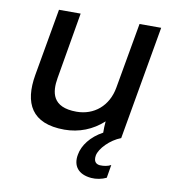

<svg xmlns="http://www.w3.org/2000/svg" viewBox="-81 -592 785 864"><g transform="rotate(10 311.5 -160.0)"><path d="M236 7C303 7 364 -17 413 -62C411 -45 411 -25 411 -10C357 19 323 64 316 107C306 159 333 195 393 200C415 202 442 197 462 187L472 127C458 135 439 138 421 137C402 135 392 123 396 97C402 64 447 18 495 0L586 -520H487L434 -220C419 -134 356 -82 276 -82C163 -82 155 -151 166 -216L218 -520H119L65 -213C42 -81 86 7 236 7Z"/></g></svg>

Font: Fixel Display Medium
Style: Italic
Weight: 500
Italic angle: -10°
Designer: AlfaBravo + MacPaw
Foundry: Kyrylo Tkachov, Marchela Mozhyna, Serhii Makarenko, Maria Weinstein, Zakhar Kryvoshyya
Version: Version 1.210;Glyphs 3.2 (3217)